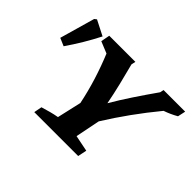

<svg xmlns="http://www.w3.org/2000/svg" viewBox="-133 -924 1175 1175"><g transform="rotate(45 454.0 -336.5)"><path d="M257 0 267 -52Q297 -61 324.5 -68.5Q352 -76 381 -81L417 -239Q400 -322 374.5 -404Q349 -486 316 -566L240 -597L251 -655H477L471 -627Q489 -559 505.5 -491Q522 -423 535 -355Q573 -420 619.5 -490Q666 -560 716 -631L721 -655H908L897 -604Q855 -580 811 -565Q745 -485 686 -403Q627 -321 576 -239L544 -79L649 -58L637 0ZM99 -412 48 -434 113 -662 127 -673 225 -623Q170 -515 99 -412Z"/></g></svg>

Font: Piazzolla
Style: Bold Italic
Weight: 700
Italic angle: -11.3°
Designer: Juan Pablo del Peral
Foundry: Huerta Tipografica
Version: Version 1.330